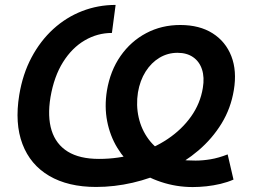

<svg xmlns="http://www.w3.org/2000/svg" viewBox="-20 -758 1050 789"><path d="M772 10.7Q704.6 10.7 641.6 -10.3Q578.6 -31.2 535.6 -65.9Q492.2 -101.1 462.2 -150.4Q432.1 -199.7 420.4 -259.8Q408.7 -319.8 419.4 -385.7Q433.1 -467.3 475.3 -527.8Q517.6 -588.4 580.8 -621.8Q644 -655.3 720.7 -655.3Q799.8 -655.3 853.5 -621.3Q907.2 -587.4 930.7 -527.1Q954.1 -466.8 940.9 -387.7Q928.7 -313 890.6 -250.7Q852.5 -188.5 795.9 -140.1Q739.3 -91.8 669.9 -58.1Q600.6 -24.4 525.1 -7.1Q449.7 10.3 375 10.3Q259.8 10.3 182.1 -35.4Q104.5 -81.1 72.3 -166Q40 -251 59.1 -367.7Q73.2 -453.6 109.6 -522Q146 -590.3 199 -638.7Q252 -687 317.4 -712.4Q382.8 -737.8 455.1 -737.8L439.9 -622.6Q380.4 -622.6 328.1 -592Q275.9 -561.5 239 -502.7Q202.1 -443.8 187.5 -358.9Q174.3 -278.8 192.1 -221.9Q210 -165 258.5 -135Q307.1 -105 386.7 -105Q466.3 -105 538.8 -126.5Q611.3 -147.9 669.4 -187Q727.5 -226.1 765.4 -279.5Q803.2 -333 813.5 -396.5Q820.8 -439.9 810.1 -472.7Q799.3 -505.4 773.4 -523.2Q747.6 -541 709.5 -541Q669.4 -541 635.5 -520.8Q601.6 -500.5 578.4 -463.9Q555.2 -427.2 546.9 -378.4Q538.6 -325.7 549.8 -275.6Q561 -225.6 590.8 -185.5Q620.6 -145.5 666.5 -122.6Q689 -105 718 -101.6Q747.1 -98.1 783.7 -98.1Q813 -98.1 845.5 -103.5Q877.9 -108.9 915.5 -123.5L939.5 -20Q915 -9.3 886.2 -2.4Q857.4 4.4 827.9 7.6Q798.3 10.7 772 10.7Z"/></svg>

Font: Inter 24pt SemiBold
Style: Italic
Weight: 600
Italic angle: -9.3988°
Designer: Rasmus Andersson
Foundry: rsms
Version: Version 4.001;git-66647c0bb